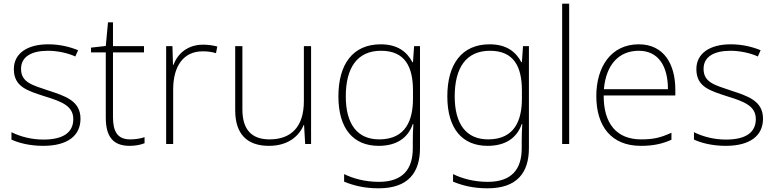

<svg xmlns="http://www.w3.org/2000/svg" viewBox="-20 -780 4199 1040"><path d="M416 -137C416 -235 332 -260 241 -290C156 -319 94 -333 94 -407C94 -472 149 -505 240 -505C292 -505 350 -492 388 -474L403 -508C359 -526 304 -540 241 -540C127 -540 55 -490 55 -406C55 -310 127 -289 223 -258C314 -230 377 -206 377 -135C377 -67 329 -24 215 -24C153 -24 92 -39 42 -64V-24C80 -6 141 10 214 10C346 10 416 -45 416 -137Z M685 -25C616 -25 592 -68 592 -146V-496H760V-530H592V-659H565L553 -531L473 -522V-496H553V-143C553 -43 590 10 682 10C716 10 741 4 763 -4V-37C742 -30 716 -25 685 -25Z M1080 -538C997 -538 942 -490 920 -429H917L914 -530H880V0H918V-295C918 -421 973 -502 1078 -502C1106 -502 1127 -499 1150 -492L1157 -528C1134 -534 1109 -538 1080 -538Z M1665 -530H1626V-232C1626 -92 1556 -25 1440 -25C1345 -25 1293 -76 1293 -187V-530H1254V-183C1254 -55 1317 10 1437 10C1541 10 1600 -43 1625 -103H1627L1633 0H1665Z M2042 -540C1891 -540 1813 -432 1813 -258C1813 -83 1894 10 2031 10C2125 10 2189 -30 2216 -108H2219C2217 -74 2216 -49 2216 -15V23C2216 134 2164 205 2032 205C1957 205 1893 187 1844 163V204C1893 224 1951 240 2031 240C2192 240 2255 154 2255 22V-530H2223L2217 -443H2214C2184 -500 2133 -540 2042 -540ZM2044 -505C2174 -505 2217 -418 2217 -289V-246C2217 -132 2180 -25 2034 -25C1917 -25 1853 -106 1853 -258C1853 -413 1915 -505 2044 -505Z M2632 -540C2481 -540 2403 -432 2403 -258C2403 -83 2484 10 2621 10C2715 10 2779 -30 2806 -108H2809C2807 -74 2806 -49 2806 -15V23C2806 134 2754 205 2622 205C2547 205 2483 187 2434 163V204C2483 224 2541 240 2621 240C2782 240 2845 154 2845 22V-530H2813L2807 -443H2804C2774 -500 2723 -540 2632 -540ZM2634 -505C2764 -505 2807 -418 2807 -289V-246C2807 -132 2770 -25 2624 -25C2507 -25 2443 -106 2443 -258C2443 -413 2505 -505 2634 -505Z M3063 0V-760H3025V0Z M3440 -540C3288 -540 3210 -415 3210 -260C3210 -100 3288 10 3451 10C3517 10 3565 0 3617 -23V-61C3556 -33 3517 -25 3452 -25C3321 -25 3249 -110 3250 -263H3638V-294C3638 -434 3575 -540 3440 -540ZM3440 -505C3547 -505 3598 -421 3598 -297H3251C3263 -432 3334 -505 3440 -505Z M4113 -137C4113 -235 4029 -260 3938 -290C3853 -319 3791 -333 3791 -407C3791 -472 3846 -505 3937 -505C3989 -505 4047 -492 4085 -474L4100 -508C4056 -526 4001 -540 3938 -540C3824 -540 3752 -490 3752 -406C3752 -310 3824 -289 3920 -258C4011 -230 4074 -206 4074 -135C4074 -67 4026 -24 3912 -24C3850 -24 3789 -39 3739 -64V-24C3777 -6 3838 10 3911 10C4043 10 4113 -45 4113 -137Z"/></svg>

Font: Noto Sans Meetei Mayek ExtraLight
Style: Regular
Weight: 200
Designer: Monotype Design Team and Neelakash Kshetrimayum
Foundry: Monotype Imaging Inc.
Version: Version 2.002